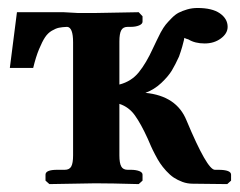

<svg xmlns="http://www.w3.org/2000/svg" viewBox="-20 -465 608 486"><path d="M282.2 -71.8Q282.2 -52.2 286.9 -43.7Q291.5 -35.2 303.2 -35.2H311Q323.7 -35.2 332.3 -32Q340.8 -28.8 340.8 -22.9V-7.8L331.1 1Q260.3 -1 221.2 -1L105 1L95.2 -7.8V-22.9Q95.2 -35.2 125 -35.2H144Q155.8 -35.2 160.4 -43.7Q165 -52.2 165 -71.8V-357.9Q165 -396 149.9 -397Q137.2 -396.5 129.2 -394.8Q121.1 -393.1 111.1 -387.2Q101.1 -381.3 94 -370.6Q86.9 -359.9 78.9 -340.6Q70.8 -321.3 64 -293H4.9L22.9 -434.1H141.1L176.8 -432.1H202.1H221.2L331.1 -434.1L340.8 -423.8V-410.2Q340.8 -404.3 332 -400.6Q323.2 -397 311 -397H303.2Q291.5 -397 286.9 -388.4Q282.2 -379.9 282.2 -359.9V-251Q312.5 -258.8 331.3 -282Q350.1 -305.2 367.2 -342.8Q374.5 -358.9 377 -363.3L386.7 -382.8Q394 -396 399.4 -402.6Q404.8 -409.2 414.1 -418.7Q423.3 -428.2 432.4 -432.9Q441.4 -437.5 453.9 -441.2Q466.3 -444.8 480 -444.8Q517.1 -444.8 536.6 -431.2Q556.2 -417.5 556.2 -397Q556.2 -380.4 539.1 -367.7Q522 -355 498 -355Q473.6 -355 457 -365.2Q454.6 -366.2 450.7 -367.2Q449.7 -367.7 448.7 -368.2Q447.8 -368.7 447 -368.9Q446.3 -369.1 446.3 -369.1Q446.8 -369.1 445.6 -363.5Q444.3 -357.9 441.2 -346.7Q438 -335.4 433.1 -321.8Q423.8 -301.3 415 -286.6Q406.2 -272 388.4 -255.1Q370.6 -238.3 348.1 -230Q427.2 -222.2 452.1 -160.2Q504.4 -35.2 523.9 -35.2H532.2Q564.9 -35.2 564.9 -22.9V-7.8L555.2 1L467.8 0Q454.1 0 441.7 -4.6Q429.2 -9.3 419.7 -15.6Q410.2 -22 400.6 -32.5Q391.1 -43 385.3 -51.8Q379.4 -60.5 372.6 -73.7Q365.7 -86.9 362.3 -94.7L354 -113.8Q336.9 -151.4 321.5 -172.9Q306.2 -194.3 282.2 -202.1Z"/></svg>

Font: Linux Libertine G
Style: Bold
Weight: 700
Designer: Philipp H. Poll
Foundry: Philipp H. Poll
Version: Version 5.0.3